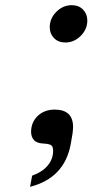

<svg xmlns="http://www.w3.org/2000/svg" viewBox="-20 -546 380 741"><path d="M172 -441Q172 -475 197.5 -500.5Q223 -526 257 -526Q284 -526 300.5 -509Q317 -492 317 -467Q317 -433 291.5 -407.5Q266 -382 232 -382Q205 -382 188.5 -399Q172 -416 172 -441ZM104 132Q143 118 164 93Q185 68 185 36Q185 18 176 13.5Q167 9 148 8Q122 7 111 -5.5Q100 -18 100 -37Q100 -74 125.5 -98.5Q151 -123 191 -123Q262 -123 262 -56Q262 -47 260 -31L253 10Q229 141 96 175Z"/></svg>

Font: Be Vietnam SemiBold
Style: Italic
Weight: 600
Italic angle: -9.556°
Designer: Gabriel Lam
Foundry: TypeRant
Version: Version 3.000